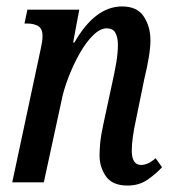

<svg xmlns="http://www.w3.org/2000/svg" viewBox="-20 -566 540 596"><path d="M376 10Q329 10 309 -18.5Q289 -47 289 -83Q289 -98 291 -121.5Q293 -145 302 -186L327 -302Q336 -342 341 -372Q346 -402 346 -427Q346 -449 338.5 -463.5Q331 -478 311 -478Q291 -478 269 -456.5Q247 -435 227.5 -400.5Q208 -366 192.5 -326Q177 -286 170 -249L116 0H18L107 -417Q112 -439 112 -454Q112 -477 98.5 -485Q85 -493 64 -493H56L65 -536H226L207 -434H211Q275 -546 359 -546Q406 -546 426.5 -514.5Q447 -483 447 -441Q447 -419 442 -388.5Q437 -358 428 -321L402 -194Q396 -167 392.5 -142Q389 -117 389 -99Q389 -54 418 -54Q440 -54 463 -75L483 -47Q465 -27 438.5 -8.5Q412 10 376 10Z"/></svg>

Font: Noto Serif ExtraCondensed Medium
Style: Italic
Weight: 500
Width: 2
Italic angle: -12°
Designer: Monotype Design Team
Foundry: Monotype Imaging Inc.
Version: Version 2.013; ttfautohint (v1.8.4.7-5d5b)